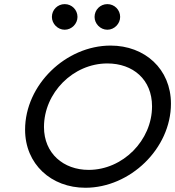

<svg xmlns="http://www.w3.org/2000/svg" viewBox="-20 -888 842 923"><path d="M496.1 -583C619.1 -583 710.9 -505.9 710.9 -377C710.9 -212.9 570.3 -71.3 406.2 -71.3C285.2 -71.3 191.4 -150.4 191.4 -277.3C191.4 -441.4 331.1 -583 496.1 -583ZM511.7 -668.9C296.9 -668.9 100.6 -480.5 100.6 -264.6C100.6 -98.6 226.6 14.6 390.6 14.6C605.5 14.6 801.8 -173.8 801.8 -389.6C801.8 -556.6 675.8 -668.9 511.7 -668.9ZM291 -868.2C256.8 -868.2 229.5 -840.8 229.5 -806.6C229.5 -774.4 256.8 -745.1 291 -745.1C325.2 -745.1 352.5 -774.4 352.5 -806.6C352.5 -840.8 325.2 -868.2 291 -868.2ZM496.1 -868.2C461.9 -868.2 434.6 -840.8 434.6 -806.6C434.6 -774.4 461.9 -745.1 496.1 -745.1C530.3 -745.1 557.6 -774.4 557.6 -806.6C557.6 -840.8 530.3 -868.2 496.1 -868.2Z"/></svg>

Font: Sen-gleads
Style: Italic
Weight: 400
Designer: Kosal Sen, Philatype
Foundry: Philatype
Version: Version 1.004; ttfautohint (v1.8.3)